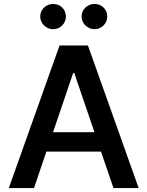

<svg xmlns="http://www.w3.org/2000/svg" viewBox="-20 -959 752 979"><path d="M153.4 0 216.6 -186.1H495L558.6 0H687.1L428.3 -727.3H283.7L24.9 0ZM185 -874.6C185 -840.2 215.2 -810 250.7 -810C287.6 -810 316.1 -840.2 316.1 -874.6C316.1 -911.2 287.6 -938.9 250.7 -938.9C215.2 -938.9 185 -911.2 185 -874.6ZM250.4 -284.8 353 -586.6H358.7L461.6 -284.8ZM396 -874.6C396 -840.2 426.1 -810 461.6 -810C498.6 -810 527 -840.2 527 -874.6C527 -911.2 498.6 -938.9 461.6 -938.9C426.1 -938.9 396 -911.2 396 -874.6Z"/></svg>

Font: Magic Ui Pro Semi Bold
Style: Regular
Weight: 600
Designer: Stefan Endress, Andreas Faust
Version: Version 1.000;FEAKit 1.0